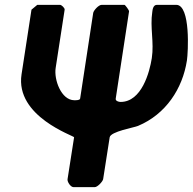

<svg xmlns="http://www.w3.org/2000/svg" viewBox="-20 -540 796 793"><path d="M494 -520H400C387 -520 367 -497 365 -487L311 -133C310 -125 289 -126 287 -126C233 -126 202 -211 210 -260L247 -500C248 -507 234 -520 228 -520H134L110 -500L69 -233C42 -58 287 21 286 27L259 200C257 210 271 233 284 233H371C383 233 404 210 406 200L433 27C437 3 534 -13 550 -20C665 -68 734 -174 752 -290C757 -322 768 -520 708 -520H628C612 -520 610 -499 609 -491C599 -427 617 -366 607 -300C598 -242 565 -119 478 -119C470 -119 456 -123 458 -133L513 -493C514 -497 497 -520 494 -520Z"/></svg>

Font: Asimov Print
Style: CIt
Weight: 500
Designer: Google
Version: Version 2.000980: 2014